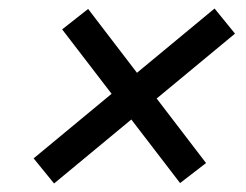

<svg xmlns="http://www.w3.org/2000/svg" viewBox="-20 -597 578 451"><path d="M403 -167 126 -528 187 -576 464 -214ZM107 -166 59 -225 484 -577 532 -518Z"/></svg>

Font: Instrument Sans SemiCondensed Medium
Style: Italic
Weight: 500
Width: 4
Italic angle: -13°
Designer: Rodrigo Fuenzalida
Foundry: fragTYPE
Version: Version 1.000;gftools[0.9.28]